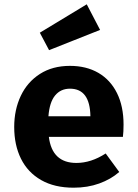

<svg xmlns="http://www.w3.org/2000/svg" viewBox="-20 -855 640 892"><path d="M335 -98Q403 -98 471 -142L534 -56Q495 -22 441 -2.5Q387 17 322 17Q233 17 171 -18.5Q109 -54 77.5 -117.5Q46 -181 46 -265Q46 -345 76.5 -409.5Q107 -474 165.5 -511.5Q224 -549 305 -549Q381 -549 437 -516.5Q493 -484 523.5 -422.5Q554 -361 554 -276Q554 -243 551 -219H207Q222 -98 335 -98ZM205 -315H400Q398 -443 305 -443Q262 -443 236 -411.5Q210 -380 205 -315ZM445 -716 208 -622 165 -703 383 -835Z"/></svg>

Font: Fira Mono
Style: Bold
Weight: 700
Monospace: yes
Designer: Carrois Corporate & Edenspiekermann AG
Foundry: Carrois Corporate GbR & Edenspiekermann AG
Version: Version 3.206